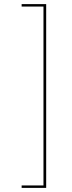

<svg xmlns="http://www.w3.org/2000/svg" viewBox="-20 -814 351 938"><path d="M205.6 -793.9H85.7V-782H192.4V92H85.7V103.9H205.6Z"/></svg>

Font: Fira Sans Hair
Style: Regular
Weight: 100
Designer: bBox Type GmbH & Carrois Corporate GbR & Edenspiekermann AG
Foundry: bBox Type GmbH & Carrois Corporate GbR & Edenspiekermann AG
Version: Version 4.300;PS 004.300;hotconv 1.0.88;makeotf.lib2.5.64775